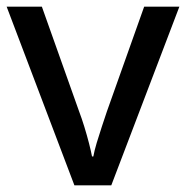

<svg xmlns="http://www.w3.org/2000/svg" viewBox="-20 -558 560 578"><path d="M204 0 0 -538H106L218 -223Q226 -202 234 -176Q242 -150 248 -126.5Q254 -103 257 -87H261Q264 -104 271 -127.5Q278 -151 286.5 -176.5Q295 -202 302 -223L414 -538H520L315 0Z"/></svg>

Font: Noto Sans New Tai Lue Medium
Style: Regular
Weight: 500
Version: Version 2.003